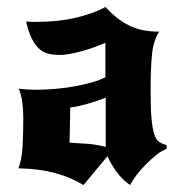

<svg xmlns="http://www.w3.org/2000/svg" viewBox="-20 -504 518 552"><path d="M180 -94Q202 -92 225.5 -91Q249 -90 284 -82V-223Q255 -212 228 -204.5Q201 -197 182 -195ZM438 -413Q422 -390 417.5 -352Q413 -314 413 -241Q413 -193 415.5 -164.5Q418 -136 423 -119.5Q428 -103 437 -96.5Q446 -90 459 -87V-76Q445 -71 429.5 -58.5Q414 -46 399 -31Q384 -16 372 0Q360 16 354 28Q333 14 316 -9Q299 -32 289 -55L220 28Q182 5 136.5 -7Q91 -19 33 -20Q43 -46 45 -85.5Q47 -125 47 -165Q47 -189 44 -210.5Q41 -232 34 -249Q56 -246 82 -246Q110 -246 139.5 -248.5Q169 -251 196 -256Q223 -261 245.5 -267.5Q268 -274 283 -282V-381Q249 -366 212 -356Q175 -346 151 -346Q134 -346 119.5 -349.5Q105 -353 93 -363.5Q81 -374 71.5 -393Q62 -412 55 -442Q61 -442 63.5 -441.5Q66 -441 78 -441Q150 -441 202 -454Q254 -467 283 -484Q316 -448 351.5 -430.5Q387 -413 438 -413Z"/></svg>

Font: New Rocker
Style: Regular
Weight: 400
Designer: Pablo Impallari, Brenda Gallo, Rodrigo Fuenzalida
Foundry: Pablo Impallari, Brenda Gallo, Rodrigo Fuenzalida
Version: Version 1.000; ttfautohint (v0.93) -l 8 -r 50 -G 200 -x 14 -